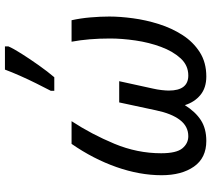

<svg xmlns="http://www.w3.org/2000/svg" viewBox="-59 -787 856 778"><g transform="rotate(-90 369.0 -398.0)"><path d="M187 10Q118 10 83 -40Q48 -90 48 -171Q48 -260 81 -354Q114 -448 175 -536H267Q214 -455 175.5 -362.5Q137 -270 137 -173Q137 -111 157 -87Q177 -63 206 -63Q246 -63 272 -97Q298 -131 311 -194L343 -343H429L399 -206Q395 -189 393 -171Q391 -153 391 -142Q391 -63 452 -63Q493 -63 521.5 -94Q550 -125 568 -173.5Q586 -222 594 -277Q602 -332 602 -380Q602 -467 589 -536H676Q684 -500 687.5 -459.5Q691 -419 691 -383Q691 -340 684 -287.5Q677 -235 660.5 -182.5Q644 -130 616 -86.5Q588 -43 546.5 -16.5Q505 10 448 10Q402 10 373 -14Q344 -38 332 -77Q305 -34 271 -12Q237 10 187 10ZM390 -606V-620Q403 -645 419.5 -678Q436 -711 451 -745Q466 -779 476 -806H570V-792Q562 -773 540.5 -739Q519 -705 493.5 -669Q468 -633 445 -606Z"/></g></svg>

Font: Noto Sans IKEA
Style: Italic
Weight: 400
Italic angle: -12°
Designer: Monotype Design Team
Foundry: Monotype Imaging Inc.
Version: Version 2.001